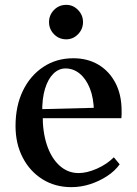

<svg xmlns="http://www.w3.org/2000/svg" viewBox="-20 -757 565 791"><path d="M274 14Q207 14 155 -18.5Q103 -51 73.5 -108Q44 -165 44 -238Q44 -320 74 -382.5Q104 -445 158 -481Q212 -517 282 -517Q341 -517 385.5 -490.5Q430 -464 455.5 -415.5Q481 -367 481 -300Q481 -293 481 -285.5Q481 -278 480 -270H139L156 -285Q155 -215 173 -160.5Q191 -106 225 -75Q259 -44 304 -44Q338 -44 379 -62Q420 -80 449 -109L473 -80Q453 -52 420.5 -31Q388 -10 350.5 2Q313 14 274 14ZM154 -292 137 -307 375 -313 367 -297Q366 -354 350 -393.5Q334 -433 308 -454Q282 -475 250 -475Q222 -475 200 -453.5Q178 -432 165.5 -391.5Q153 -351 154 -292ZM253 -595Q223 -595 202.5 -616Q182 -637 182 -666Q182 -695 202.5 -716Q223 -737 253 -737Q281 -737 301.5 -716Q322 -695 322 -666Q322 -637 301.5 -616Q281 -595 253 -595Z"/></svg>

Font: Wittgenstein Medium
Style: Regular
Weight: 500
Designer: Jörg Drees
Foundry: Jörg Drees
Version: Version 1.500